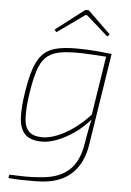

<svg xmlns="http://www.w3.org/2000/svg" viewBox="-61 -743 690 1010"><g transform="rotate(5 284.5 -237.5)"><path d="M481 -480H506L430 6Q423 53 405.5 90.5Q388 128 361 155.5Q334 183 297 199Q260 215 212 220Q191 222 156.5 222.5Q122 223 86 222Q50 221 22 218L25 200Q54 201 84.5 202Q115 203 145 202Q175 201 204 198Q293 189 342 142.5Q391 96 406 4Q415 -52 422 -87Q429 -122 435 -138L429 -146ZM319 -492Q348 -492 377 -490.5Q406 -489 436.5 -486.5Q467 -484 498 -480L488 -462Q434 -465 397.5 -467.5Q361 -470 322 -470Q261 -470 222 -460.5Q183 -451 158.5 -426Q134 -401 119.5 -355.5Q105 -310 94 -238Q82 -159 84 -108.5Q86 -58 109 -34.5Q132 -11 182 -11Q215 -11 257.5 -27.5Q300 -44 345.5 -76.5Q391 -109 432 -155L437 -133Q394 -83 347 -51Q300 -19 257 -3.5Q214 12 182 12Q121 12 92.5 -15.5Q64 -43 60 -99Q56 -155 70 -242Q82 -317 98.5 -365.5Q115 -414 141.5 -442Q168 -470 211 -481Q254 -492 319 -492ZM366 -698 487 -581 475 -569 360 -671H351L206 -568L196 -581L348 -698Z"/></g></svg>

Font: Exo 2 Thin
Style: Italic
Weight: 250
Italic angle: -8°
Designer: Natanael Gama
Foundry: Natanael Gama
Version: Version 2.010